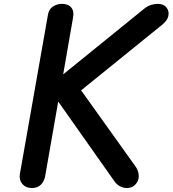

<svg xmlns="http://www.w3.org/2000/svg" viewBox="-20 -948 870 968"><path d="M140 0Q110 0 92.8 -20.2Q75.5 -40.5 80 -69.5L222 -875Q227 -902.5 247.5 -915.5Q268 -928.5 293.5 -928.5Q310 -928.5 324 -922Q338 -915.5 345.2 -900.8Q352.5 -886 348.5 -860.5L298.5 -573L707.5 -904.5Q723.5 -917.5 741.2 -923Q759 -928.5 774 -928.5Q801.5 -928.5 815.8 -914Q830 -899.5 830 -880Q830 -862.5 820.5 -848Q811 -833.5 795.5 -821.5L389 -492.5L663 -109Q679.5 -86.5 679.5 -59Q679.5 -35.5 662.5 -17.8Q645.5 0 620 0Q601.5 0 584.5 -9Q567.5 -18 557 -34L273.5 -436L207.5 -59Q203 -34.5 186.5 -17.2Q170 0 140 0Z"/></svg>

Font: Edu AU VIC WA NT Pre SemiBold
Style: Regular
Weight: 600
Designer: Tina and Corey Anderson, Eben Sorkin, Mirko Velimirovic
Foundry: Google for Education
Version: Version 1.001